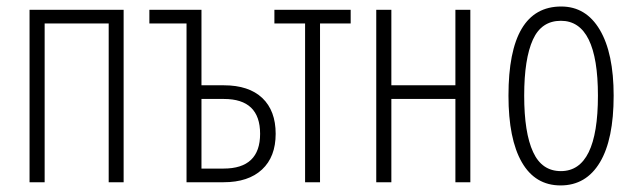

<svg xmlns="http://www.w3.org/2000/svg" viewBox="-20 -560 1952 590"><path d="M359.9 -529.8V0H314V-487.8H117.2V0H70.8V-529.8Z M599.1 -255.9V-42H667Q779.3 -42 779.3 -148.9Q779.3 -255.9 668 -255.9ZM599.1 -297.9H668Q744.6 -297.9 786.1 -258.8Q827.1 -219.7 827.1 -148.9Q827.1 -78.1 785.2 -39.1Q743.2 0 667 0H553.2V-487.8H439V-529.8H599.1Z M1057.6 -529.8V-487.8H963.4V0H917.5V-487.8H823.2V-529.8Z M1182.6 -529.8V-297.9H1379.4V-529.8H1425.3V0H1379.4V-255.9H1182.6V0H1136.2V-529.8Z M1590.8 -266.1Q1590.8 -151.9 1618.2 -92.8Q1645 -34.2 1703.6 -34.2Q1817.4 -34.2 1817.4 -266.1Q1817.4 -496.1 1703.6 -496.1Q1644 -496.1 1617.7 -438.5Q1590.8 -379.4 1590.8 -266.1ZM1865.7 -266.1Q1865.7 -131.8 1823.7 -61.5Q1781.2 9.8 1702.6 9.8Q1624.5 9.8 1583.5 -61.5Q1542.5 -132.8 1542.5 -266.1Q1542.5 -540 1704.6 -540Q1780.8 -540 1823.2 -468.3Q1865.7 -396.5 1865.7 -266.1Z"/></svg>

Font: Germano
Style: Regular
Weight: 300
Width: 3
Foundry: Ascender Corporation
Version: Version 1.10; ttfautohint (v1.5)